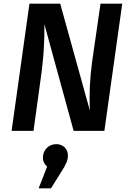

<svg xmlns="http://www.w3.org/2000/svg" viewBox="-20 -711 704 1043"><path d="M644 -691H526L480 -373C467 -271 465 -205 468 -111L307 -691H140L43 0H162L200 -276C219 -408 222 -495 221 -580L380 0H547ZM286 72C246 72 213 102 213 146C213 167 223 183 236 194L190 312H257L312 224C339 182 349 161 349 133C349 101 325 72 286 72Z"/></svg>

Font: Fira Sans Medium
Style: Italic
Weight: 500
Italic angle: -8°
Designer: bBox Type GmbH & Carrois Corporate GbR & Edenspiekermann AG
Foundry: bBox Type GmbH & Carrois Corporate GbR & Edenspiekermann AG
Version: Version 4.301;PS 004.301;hotconv 1.0.88;makeotf.lib2.5.64775